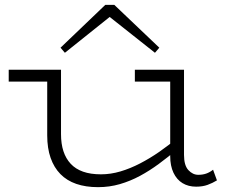

<svg xmlns="http://www.w3.org/2000/svg" viewBox="-20 -759 968 793"><path d="M385 14Q334 14 295 0.5Q256 -13 229.5 -40Q203 -67 189 -107Q175 -147 175 -200V-471H232V-205Q232 -165 242 -134.5Q252 -104 272 -82.5Q292 -61 323 -50Q354 -39 397 -39Q437 -39 477.5 -51Q518 -63 558.5 -84Q599 -105 638 -132Q677 -159 712 -189V-142Q675 -111 636.5 -82.5Q598 -54 558 -32.5Q518 -11 475 1.5Q432 14 385 14ZM16 -422V-471H214V-422ZM790 12Q758 12 734 -2.5Q710 -17 696.5 -45.5Q683 -74 683 -114V-471H740V-119Q740 -76 758 -56.5Q776 -37 799 -37Q817 -37 831.5 -42Q846 -47 860 -58L876 -14Q858 -3 837.5 4.5Q817 12 790 12ZM537 -422V-471H728V-422ZM248 -541 230 -562 415 -739H452L638 -562L620 -541L433 -689Z"/></svg>

Font: BioRhyme SemiExpanded Light
Style: Regular
Weight: 300
Width: 6
Designer: Aoife Mooney
Foundry: Aoife Mooney Type
Version: Version 1.600;gftools[0.9.33]